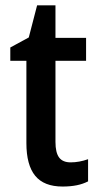

<svg xmlns="http://www.w3.org/2000/svg" viewBox="-20 -680 368 710"><path d="M211.4 9.8Q142.6 9.8 110.1 -30Q77.6 -69.8 77.6 -150.9V-455.1H18.1V-504.4L86.4 -541.5L117.2 -660.2H185.1V-540H298.3V-455.1H185.1V-155.3Q185.1 -115.7 198.5 -97.7Q211.9 -79.6 241.2 -79.6Q272.9 -79.6 305.7 -91.3V-9.3Q286.6 0.5 263.7 5.1Q240.7 9.8 211.4 9.8Z"/></svg>

Font: Open Sans
Style: Regular
Weight: 600
Width: 3
Foundry: Ascender Corporation
Version: Version 1.000